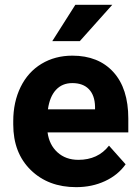

<svg xmlns="http://www.w3.org/2000/svg" viewBox="-20 -770 581 800"><path d="M297.4 9.8Q181.2 9.8 108.2 -61.5Q35.2 -132.8 35.2 -251.5V-265.1Q35.2 -344.7 65.9 -407.5Q96.7 -470.2 153.1 -504.2Q209.5 -538.1 281.7 -538.1Q390.1 -538.1 452.4 -469.7Q514.6 -401.4 514.6 -275.9V-218.3H178.2Q185.1 -166.5 219.5 -135.3Q253.9 -104 306.6 -104Q388.2 -104 434.1 -163.1L503.4 -85.4Q471.7 -40.5 417.5 -15.4Q363.3 9.8 297.4 9.8ZM281.2 -423.8Q239.3 -423.8 213.1 -395.5Q187 -367.2 179.7 -314.5H376V-325.7Q375 -372.6 350.6 -398.2Q326.2 -423.8 281.2 -423.8ZM293.9 -750H447.8L312.5 -598.6H197.8Z"/></svg>

Font: TypoPRO Roboto
Style: Bold
Weight: 700
Designer: Google
Version: Version 2.136; 2016